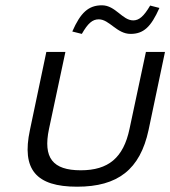

<svg xmlns="http://www.w3.org/2000/svg" viewBox="-20 -696 643 725"><path d="M93 -205C61 -56 116 9 271 9C425 9 509 -56 541 -205L603 -500H531L469 -209C446 -100 389 -53 285 -53C179 -53 142 -100 165 -209L227 -500H155ZM253 -577 289 -568C312 -608 329 -623 353 -623C393 -623 421 -568 473 -568C522 -568 550 -594 582 -666L547 -675C523 -634 505 -619 483 -619C442 -619 416 -676 365 -676C314 -676 284 -648 253 -577Z"/></svg>

Font: LT Wave Text Light Italic
Style: Regular
Weight: 300
Designer: Daniel Lyons
Version: Version 2.5 (Glyphs App)